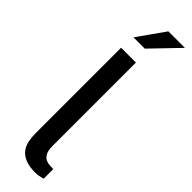

<svg xmlns="http://www.w3.org/2000/svg" viewBox="-328 -965 966 966"><g transform="rotate(45 155.0 -482.0)"><path d="M212.5 7Q166.5 7 138.8 -5Q111 -17 96.5 -37.2Q82 -57.5 77.2 -83.2Q72.5 -109 72.5 -136.5V-743H178V-147.5Q178 -111.5 192.2 -92.5Q206.5 -73.5 236 -71L263 -70V-2Q250.5 2 237.2 4.5Q224 7 212.5 7ZM79.5 -824 182.5 -969.5H300L160 -824Z"/></g></svg>

Font: Public Sans Thin Medium
Style: Regular
Weight: 500
Version: Version 2.001